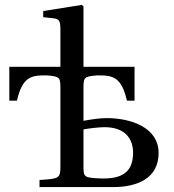

<svg xmlns="http://www.w3.org/2000/svg" viewBox="-20 -762 708 782"><path d="M18 -352H49C71 -447 105 -455 164 -455H171C224 -450 226 -448 226 -400V-87C226 -36 223 -34 141 -29V0H440C537 0 626 -34 626 -139C626 -242 515 -281 414 -281C384 -281 349 -275 320 -270V-400C320 -448 322 -450 375 -455H382C441 -455 475 -447 497 -352H528V-490H320V-736L313 -742L156 -717V-692L194 -688C220 -685 226 -680 226 -642V-490H18ZM320 -90V-235C341 -239 384 -244 406 -244C493 -244 522 -193 522 -140C522 -70 487 -35 402 -35H395C320 -38 320 -39 320 -90Z"/></svg>

Font: Lingua Franca
Style: Regular
Weight: 400
Version: Version 1.19